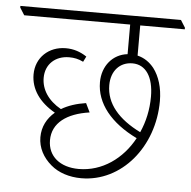

<svg xmlns="http://www.w3.org/2000/svg" viewBox="-73 -669 702 704"><g transform="rotate(5 278.0 -317.0)"><path d="M251 -12C399 -12 514 -150 514 -319C514 -368 501 -409 479 -438C463 -458 443 -472 418 -478V-589H582V-595L565 -622H-26V-616L-9 -589H381V-480C327 -474 289 -429 289 -369C289 -291 344 -223 441 -176C399 -98 325 -45 239 -45C170 -45 125 -82 125 -141C125 -205 178 -243 261 -255L245 -288C211 -283 180 -273 155 -258C107 -285 82 -324 82 -367C82 -417 118 -450 169 -450C187 -450 203 -447 221 -438L231 -458C207 -474 182 -482 154 -482C91 -482 44 -438 44 -376C44 -322 76 -276 134 -243C106 -219 89 -188 89 -149C89 -110 108 -75 139 -49C167 -25 207 -12 251 -12ZM324 -361C324 -414 356 -448 402 -448C451 -448 480 -405 480 -332C480 -284 470 -239 452 -199C371 -239 324 -293 324 -361Z"/></g></svg>

Font: Noto Serif Devanagari SemiCondensed ExtraLight
Style: Regular
Weight: 200
Width: 4
Designer: Universal Thirst, Indian Type Foundry and the Monotype Design Team
Foundry: Monotype Imaging Inc.
Version: Version 2.004